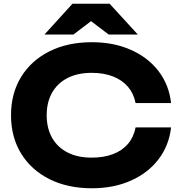

<svg xmlns="http://www.w3.org/2000/svg" viewBox="-20 -992 969 1028"><path d="M896 -310Q885 -213 829 -139.5Q773 -66 681 -25Q589 16 472 16Q342 16 244.5 -33Q147 -82 93 -170Q39 -258 39 -375Q39 -492 93 -580Q147 -668 244.5 -717Q342 -766 472 -766Q589 -766 681 -725Q773 -684 829 -611Q885 -538 896 -440H706Q696 -491 665.5 -527Q635 -563 585.5 -582.5Q536 -602 471 -602Q396 -602 342 -574.5Q288 -547 259 -496Q230 -445 230 -375Q230 -305 259 -254Q288 -203 342 -175.5Q396 -148 471 -148Q536 -148 585.5 -167Q635 -186 665.5 -222Q696 -258 706 -310ZM368 -972H567L718 -807H562L425 -911H510L373 -807H218Z"/></svg>

Font: Unbounded SemiBold
Style: Regular
Weight: 600
Designer: Luke Prowse, Jean-Baptiste Morizot, Fátima Lázaro, Florian Runge
Foundry: NaN
Version: Version 1.700